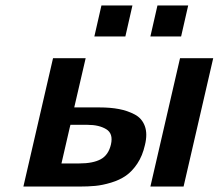

<svg xmlns="http://www.w3.org/2000/svg" viewBox="-20 -686 804 706"><path d="M327 -552 353 -666H467L441 -552ZM533 -552 559 -666H672L646 -552ZM533 0 642 -472H764L655 0ZM66 0 175 -472H295L253 -291H346Q386 -291 417.5 -285Q449 -279 475.5 -265Q502 -251 512.5 -222.5Q523 -194 513 -153Q504 -113 485 -84.5Q466 -56 443 -40Q420 -24 388.5 -14.5Q357 -5 330.5 -2.5Q304 0 270 0ZM206 -85H271Q322 -85 350.5 -100.5Q379 -116 388 -155Q397 -195 370.5 -211Q344 -227 302 -227H239L236 -215Z"/></svg>

Font: Coval
Style: ExtraBold Italic
Weight: 800
Foundry: Context Ltd
Version: Version 001.000